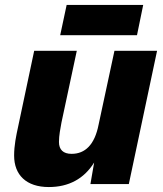

<svg xmlns="http://www.w3.org/2000/svg" viewBox="-20 -743 658 775"><path d="M223 -601H533L558 -723H249ZM177 12C257 12 319 -21 360 -87L345 0H500L614 -538H442L378 -240C362 -158 323 -122 269 -122C235 -122 218 -139 218 -170C218 -196 224 -226 228 -248L290 -538H118L53 -231C45 -194 37 -156 37 -115C37 -37 86 12 177 12Z"/></svg>

Font: Geist ExtraBold
Style: Italic
Weight: 800
Italic angle: -12°
Designer: Basement.studio, Andrés Briganti, Mateo Zaragoza
Foundry: Basement.studio, Vercel, Andrés Briganti, Guido Ferreyra, Mateo Zaragoza
Version: Version 1.500